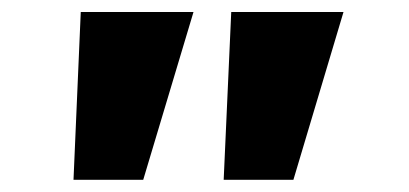

<svg xmlns="http://www.w3.org/2000/svg" viewBox="-20 -720 682 320"><path d="M352.8 -420.3 365.4 -700H552.5L469 -420.3ZM102.5 -420.3 114.6 -700H302.5L218.7 -420.3Z"/></svg>

Font: Lexend Tera
Style: Regular
Weight: 400
Designer: Bonnie Shaver-Troup, Thomas Jockin
Foundry: Lexend
Version: Version 1.007